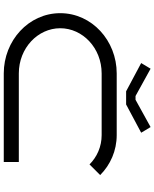

<svg xmlns="http://www.w3.org/2000/svg" viewBox="80 -900 820 1020"><g transform="rotate(90 490.0 -390.0)"><path d="M685 -730 655 -780 510 -700H490L345 -780L315 -730L465 -650H535ZM840.8 0V-80H370C235 -80 130 -181.1 130 -300C130 -418.9 235 -520 370 -520H697.8C758.7 -520 813.6 -495.5 853.5 -455.6L910 -512.2C855.7 -566.4 780.6 -600 697.8 -600H370C195.9 -600 50 -468.1 50 -300C50 -131.9 195.9 0 370 0Z"/></g></svg>

Font: KetosagCBd
Style: Regular
Weight: 500
Designer: gluk
Foundry: gluk
Version: Version 00.0024